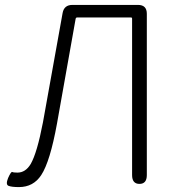

<svg xmlns="http://www.w3.org/2000/svg" viewBox="-20 -749 724 782"><path d="M57 13Q28 13 15 8Q2 3 13 -24Q25 -51 30 -48.5Q35 -46 51 -46Q84 -46 105 -81Q131 -126 155 -251L235 -696Q241 -729 275 -729H542Q578 -729 578 -693V-36Q578 0 548 0Q518 0 518 -36V-673Q518 -678 513 -678H295Q289 -678 288 -672L212 -245Q184 -91 148 -36Q116 13 57 13Z"/></svg>

Font: Resource Han Rounded CN Light
Style: Regular
Weight: 300
Designer: Cyano Hao (round all glyphs); Ryoko NISHIZUKA 西塚涼子 (kana, bopomofo & ideographs); Paul D. Hunt (Latin, Greek & Cyrillic)
Foundry: Cyano Hao
Version: 0.990